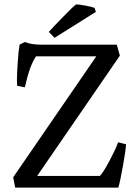

<svg xmlns="http://www.w3.org/2000/svg" viewBox="-20 -853 627 873"><path d="M58 -463Q57 -473 57 -493.5Q57 -514 60.5 -568Q64 -622 69 -650L93 -662Q123 -650 164 -650H511L525 -600L149 -53H434Q450 -69 478.5 -123Q507 -177 517 -206L553 -197Q552 -170 539 -98Q526 -26 518 0H49L40 -47L418 -597H144Q115 -556 93 -456ZM410 -817 416 -799 228 -681 202 -708Q213 -721 264 -773.5Q315 -826 326 -833Q339 -833 368.5 -827.5Q398 -822 410 -817Z"/></svg>

Font: Buenard
Style: Regular
Weight: 400
Designer: Gustavo Ibarra
Foundry: FontFuror
Version: Version 1.001 2011